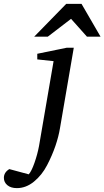

<svg xmlns="http://www.w3.org/2000/svg" viewBox="-149 -740 538 989"><path d="M231 -494 160 -80Q153 -37 136.5 11.5Q120 60 93.5 111Q67 162 26 195.5Q-15 229 -62 229Q-93 229 -111 214Q-129 199 -129 176Q-129 148 -101 131L-1 158Q13 143 28.5 99Q44 55 52 12L127 -425L43 -434V-463L194 -494ZM369 -551H299L217 -643L97 -551H27L192 -720H271Z"/></svg>

Font: Veleka
Style: Italic
Weight: 400
Italic angle: -12°
Designer: Stefan Peev, Context Ltd, 2016; SIL International, 1997-2014.
Foundry: Stefan Peev, Context Ltd, 2016
Version: Version 1.000